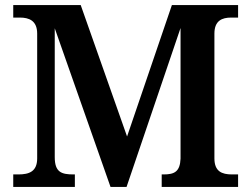

<svg xmlns="http://www.w3.org/2000/svg" viewBox="-20 -734 987 754"><path d="M32 0H274V-49H269C222 -49 195 -57 195 -117V-623L414 0H477L689 -624V-111C687 -60 665 -49 623 -49H615V0H915V-49H891C851 -49 822 -61 822 -112V-602C822 -653 852 -665 888 -665H915V-714H655L479 -198L297 -714H32V-665H58C94 -665 126 -653 126 -602V-112C126 -60 94 -49 52 -49H32Z"/></svg>

Font: Noto Serif Gurmukhi SemiBold
Style: Regular
Weight: 600
Designer: Vaibhav Singh and the Monotype Design Team
Foundry: Monotype Imaging Inc.
Version: Version 2.004